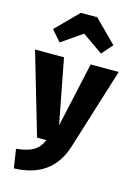

<svg xmlns="http://www.w3.org/2000/svg" viewBox="-162 -908 850 1210"><g transform="rotate(15 263.0 -303.0)"><path d="M55 225 36 102Q108 95 147 72.5Q186 50 207 0H146L-10 -533H179L260 -111L353 -533H536L370 0Q301 218 55 225ZM398 -616 263 -710 128 -616 66 -687 209 -831H316L460 -687Z"/></g></svg>

Font: Trujillo ExtraBold
Style: Regular
Weight: 800
Designer: Fira Sans original fonts by bBox Type GmbH, Carrois Corporate GbR, & Edenspiekermann AG / Changes by Cristiano Sobral
Foundry: Fira Sans original fonts by bBox Type GmbH, Carrois Corporate GbR, & Edenspiekermann AG / Changes by Cristiano Sobral
Version: Version 4.301;July 28, 2020;FontCreator 13.0.0.2655 64-bit